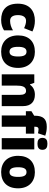

<svg xmlns="http://www.w3.org/2000/svg" viewBox="1198 -2014 826 3261"><g transform="rotate(90 1610.5 -383.0)"><path d="M318 10C394 10 449 -9 495 -39V-191C446 -160 389 -142 334 -142C276 -142 236 -179 236 -275C236 -368 275 -413 333 -413C375 -413 412 -400 458 -380L514 -521C462 -547 401 -563 333 -563C166 -563 42 -475 42 -274C42 -77 150 10 318 10Z M1133 -278C1133 -461 1018 -563 859 -563C686 -563 581 -461 581 -278C581 -93 696 10 856 10C1028 10 1133 -93 1133 -278ZM775 -278C775 -372 799 -421 857 -421C917 -421 939 -372 939 -278C939 -183 917 -132 858 -132C798 -132 775 -183 775 -278Z M1588 -563C1510 -563 1454 -532 1419 -480H1412L1386 -553H1242V0H1433V-242C1433 -352 1452 -413 1524 -413C1571 -413 1591 -375 1591 -302V0H1782V-360C1782 -502 1702 -563 1588 -563Z M2250 -410V-553H2132V-568C2132 -608 2145 -625 2174 -625C2201 -625 2224 -620 2243 -615L2284 -739C2233 -756 2190 -765 2133 -765C1999 -765 1945 -703 1945 -560V-551L1868 -504V-410H1941V0H2132V-410Z M2422 -776C2366 -776 2321 -759 2321 -691C2321 -625 2366 -607 2422 -607C2477 -607 2524 -625 2524 -691C2524 -759 2477 -776 2422 -776ZM2517 -553H2326V0H2517Z M3178 -278C3178 -461 3063 -563 2904 -563C2731 -563 2626 -461 2626 -278C2626 -93 2741 10 2901 10C3073 10 3178 -93 3178 -278ZM2820 -278C2820 -372 2844 -421 2902 -421C2962 -421 2984 -372 2984 -278C2984 -183 2962 -132 2903 -132C2843 -132 2820 -183 2820 -278Z"/></g></svg>

Font: Noto Sans Canadian Aboriginal Black
Style: Regular
Weight: 900
Designer: Monotype Design Team, Typotheque's Kevin King
Foundry: Monotype Imaging Inc.
Version: Version 2.004